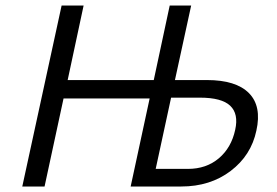

<svg xmlns="http://www.w3.org/2000/svg" viewBox="-20 -678 1007 698"><path d="M732 -387Q838 -387 885 -339.5Q932 -292 912 -203Q893 -113 818.5 -56.5Q744 0 639 0H455L524 -320H211L142 0H61L204 -658H284L226 -387H539L597 -658H675L616 -387ZM835 -206Q848 -264 817 -293.5Q786 -323 707 -323H602L546 -64H663Q730 -64 775.5 -102.5Q821 -141 835 -206Z"/></svg>

Font: EauTestInfant Medium
Style: Italic
Weight: 500
Italic angle: -12°
Designer: Christian Thalmann (Catharsis Fonts)
Version: Version 0.001;PS 000.001;hotconv 1.0.88;makeotf.lib2.5.64775